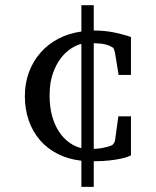

<svg xmlns="http://www.w3.org/2000/svg" viewBox="-20 -624 603 743"><path d="M294.9 -454.1Q275.4 -449.7 253.9 -435.5Q232.4 -421.4 214.1 -397Q195.8 -372.6 183.8 -337.4Q171.9 -302.2 171.9 -254.9Q171.9 -210.4 181.6 -175.3Q191.4 -140.1 208.3 -114.5Q225.1 -88.9 247.6 -72.8Q270 -56.6 294.9 -50.8ZM486.8 -22.9Q485.8 -22 476.3 -18.1Q466.8 -14.2 449 -10.3Q431.2 -6.3 404.5 -3.2Q377.9 0 342.8 0V99.1H294.9V-2Q244.1 -7.8 203.6 -28.3Q163.1 -48.8 134.8 -81.5Q106.4 -114.3 91.3 -157.7Q76.2 -201.2 76.2 -252Q76.2 -301.8 92 -344.5Q107.9 -387.2 136.5 -419.9Q165 -452.6 205.3 -473.9Q245.6 -495.1 294.9 -502V-604H342.8V-505.9Q361.8 -505.9 379.4 -504.4Q397 -502.9 414.3 -499.8Q431.6 -496.6 449.5 -491.9Q467.3 -487.3 486.8 -481V-334H439L424.8 -420.9Q423.3 -427.2 421.1 -433.3Q418.9 -439.5 413.1 -441.9Q407.7 -444.8 401.9 -447.5Q396 -450.2 387.9 -452.1Q379.9 -454.1 368.9 -455.3Q357.9 -456.5 342.8 -457V-47.9Q358.4 -48.3 371.3 -50.5Q384.3 -52.7 393.6 -55.2Q404.3 -58.1 413.1 -62Q417.5 -64.5 420.4 -69.3Q423.3 -74.2 424.8 -78.1L438 -173.8H486.8Z"/></svg>

Font: BabelStone Ogham Pictish
Style: Bold Italic
Weight: 700
Italic angle: -30°
Designer: Andrew West
Foundry: BabelStone
Version: Version 1.02 March 14, 2022